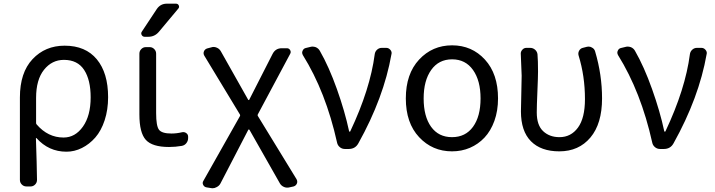

<svg xmlns="http://www.w3.org/2000/svg" viewBox="-20 -800 3841 1031"><path d="M122.1 201.2Q107.4 201.2 97.2 190.9Q86.9 180.7 86.9 166V-276.4Q86.9 -410.2 154.8 -482.4Q222.7 -554.7 327.1 -554.7Q439.5 -554.7 500 -481.4Q560.5 -408.2 560.5 -278.3Q560.5 -210.9 542 -154.3Q523.4 -97.7 491.7 -61.5Q460 -25.4 419.9 -5.4Q379.9 14.6 336.9 14.6Q241.2 14.6 175.8 -58.6Q174.8 -59.6 173.8 -59.1Q172.9 -58.6 172.9 -57.6Q177.7 82 178.7 166Q178.7 180.7 168.5 190.9Q158.2 201.2 144.5 201.2ZM321.3 -61.5Q383.8 -61.5 425.3 -120.1Q466.8 -178.7 466.8 -277.3Q466.8 -371.1 431.6 -424.8Q396.5 -478.5 323.2 -478.5Q258.8 -478.5 216.3 -425.3Q173.8 -372.1 173.8 -274.4V-139.6Q173.8 -134.8 176.8 -131.8Q237.3 -61.5 321.3 -61.5Z M822.3 -752Q841.8 -780.3 876 -780.3H924.8Q935.5 -780.3 939.9 -771Q944.3 -761.7 937.5 -753.9L833 -628.9Q810.5 -602.5 776.4 -602.5H756.8Q746.1 -602.5 740.7 -612.3Q735.4 -622.1 742.2 -630.9ZM818.4 -192.4Q818.4 -123 834 -103Q849.6 -83 900.4 -83Q928.7 -83 957 -89.8Q969.7 -92.8 980 -85.4Q990.2 -78.1 990.2 -66.4V-58.6Q990.2 -43.9 981 -31.7Q971.7 -19.5 956.1 -16.6Q921.9 -10.7 887.7 -10.7Q797.9 -10.7 763.2 -48.8Q728.5 -86.9 728.5 -185.5V-511.7Q728.5 -526.4 738.8 -536.6Q749 -546.9 762.7 -546.9H784.2Q797.9 -546.9 808.1 -536.6Q818.4 -526.4 818.4 -511.7Z M1164.1 184.6Q1157.2 198.2 1142.6 205.1Q1132.8 210.9 1121.1 210.9Q1117.2 210.9 1113.3 210L1088.9 206.1Q1077.1 204.1 1071.3 193.4Q1068.4 187.5 1068.4 182.6Q1068.4 176.8 1072.3 170.9L1268.6 -176.8Q1270.5 -180.7 1268.6 -184.6L1077.1 -501Q1070.3 -512.7 1075.2 -524.4Q1080.1 -536.1 1092.8 -540L1115.2 -545.9Q1121.1 -547.9 1127 -547.9Q1135.7 -547.9 1144.5 -543.9Q1158.2 -538.1 1166 -524.4L1312.5 -264.6Q1313.5 -262.7 1315.9 -262.7Q1318.4 -262.7 1318.4 -264.6L1443.4 -509.8Q1459 -541 1493.2 -541H1520.5Q1532.2 -541 1538.1 -530.8Q1543.9 -520.5 1538.1 -510.7L1364.3 -185.5Q1362.3 -181.6 1364.3 -177.7L1572.3 162.1Q1576.2 168.9 1576.2 175.8Q1576.2 180.7 1574.2 185.5Q1569.3 197.3 1556.6 201.2L1534.2 206.1Q1519.5 210 1505.4 204.1Q1491.2 198.2 1483.4 185.5L1319.3 -103.5Q1318.4 -104.5 1315.9 -104.5Q1313.5 -104.5 1313.5 -103.5Z M1904.3 -30.3Q1887.7 0 1852.5 0H1832Q1816.4 0 1804.7 -9.8Q1793 -19.5 1790 -34.2Q1729.5 -306.6 1606.4 -503.9Q1602.5 -510.7 1602.5 -517.6Q1602.5 -521.5 1604.5 -526.4Q1609.4 -539.1 1621.1 -542L1645.5 -547.9Q1651.4 -549.8 1658.2 -549.8Q1666 -549.8 1674.8 -546.9Q1689.5 -541 1697.3 -527.3Q1746.1 -442.4 1789.1 -321.8Q1832 -201.2 1854.5 -95.7Q1855.5 -92.8 1857.9 -92.8Q1860.4 -92.8 1861.3 -95.7Q1967.8 -321.3 1992.2 -508.8Q1994.1 -523.4 2004.9 -533.2Q2015.6 -543 2030.3 -543H2053.7Q2067.4 -543 2076.2 -532.2Q2083 -524.4 2083 -514.6Q2083 -511.7 2082 -508.8Q2041 -275.4 1904.3 -30.3Z M2407.2 12.7Q2301.8 12.7 2230.5 -63.5Q2159.2 -139.6 2159.2 -271.5Q2159.2 -403.3 2230.5 -480Q2301.8 -556.6 2407.7 -556.6Q2513.7 -556.6 2584 -480Q2654.3 -403.3 2654.3 -271.5Q2654.3 -205.1 2634.8 -150.9Q2615.2 -96.7 2581.5 -61Q2547.9 -25.4 2503.4 -6.3Q2459 12.7 2407.2 12.7ZM2560.5 -271.5Q2560.5 -367.2 2520 -424.3Q2479.5 -481.4 2407.7 -481.4Q2335.9 -481.4 2295.4 -424.3Q2254.9 -367.2 2254.9 -271.5Q2254.9 -174.8 2294.9 -119.1Q2335 -63.5 2407.2 -63.5Q2479.5 -63.5 2520 -119.1Q2560.5 -174.8 2560.5 -271.5Z M2983.4 12.7Q2884.8 12.7 2831.1 -41.5Q2777.3 -95.7 2777.3 -202.1Q2777.3 -234.4 2779.3 -298.3Q2781.2 -362.3 2781.2 -393.6L2776.4 -512.7Q2776.4 -523.4 2784.2 -532.2Q2793 -543 2806.6 -543H2826.2Q2841.8 -543 2853 -533.2Q2864.3 -523.4 2866.2 -508.8Q2869.1 -475.6 2869.1 -416Q2869.1 -386.7 2865.7 -308.6Q2862.3 -230.5 2862.3 -196.3Q2862.3 -127.9 2896.5 -95.7Q2930.7 -63.5 2984.4 -63.5Q3045.9 -63.5 3083.5 -114.7Q3121.1 -166 3121.1 -267.6Q3121.1 -391.6 3086.9 -502Q3083 -515.6 3089.8 -527.8Q3096.7 -540 3109.4 -543L3131.8 -548.8Q3135.7 -549.8 3140.6 -549.8Q3150.4 -549.8 3158.2 -544.9Q3171.9 -538.1 3175.8 -523.4Q3212.9 -398.4 3212.9 -271.5Q3212.9 -135.7 3150.4 -61.5Q3087.9 12.7 2983.4 12.7Z M3596.7 -30.3Q3580.1 0 3544.9 0H3524.4Q3508.8 0 3497.1 -9.8Q3485.4 -19.5 3482.4 -34.2Q3421.9 -306.6 3298.8 -503.9Q3294.9 -510.7 3294.9 -517.6Q3294.9 -521.5 3296.9 -526.4Q3301.8 -539.1 3313.5 -542L3337.9 -547.9Q3343.8 -549.8 3350.6 -549.8Q3358.4 -549.8 3367.2 -546.9Q3381.8 -541 3389.6 -527.3Q3438.5 -442.4 3481.4 -321.8Q3524.4 -201.2 3546.9 -95.7Q3547.9 -92.8 3550.3 -92.8Q3552.7 -92.8 3553.7 -95.7Q3660.2 -321.3 3684.6 -508.8Q3686.5 -523.4 3697.3 -533.2Q3708 -543 3722.7 -543H3746.1Q3759.8 -543 3768.6 -532.2Q3775.4 -524.4 3775.4 -514.6Q3775.4 -511.7 3774.4 -508.8Q3733.4 -275.4 3596.7 -30.3Z"/></svg>

Font: Gen Jyuu GothicL Regular
Style: Regular
Weight: 400
Designer: [Source Han Sans]
Ryoko NISHIZUKA  (kana & ideographs); Paul D. Hunt (Latin, Greek & Cyrillic); Wenlong ZHANG  (bopomofo
Version: Version 1.002.20150607